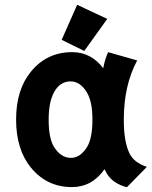

<svg xmlns="http://www.w3.org/2000/svg" viewBox="-20 -762 626 792"><path d="M298.3 -742.2 422.4 -684.1 327.6 -551.8 234.4 -597.7ZM271 -426.3Q227.5 -426.3 203.1 -381.8Q180.7 -341.3 180.7 -268.6Q180.7 -191.4 203.1 -155.3Q231.4 -110.8 272.5 -110.8Q311 -110.8 338.9 -155.3Q361.3 -191.9 361.3 -268.6Q361.3 -341.8 338.9 -379.9Q311.5 -426.3 271 -426.3ZM545.9 -512.7Q490.7 -410.6 490.7 -267.6Q490.7 -178.7 513.2 -131.3Q531.7 -91.3 585.9 -73.7L503.4 10.3Q446.3 -4.4 421.4 -44.9Q416 -53.7 411.1 -64Q359.4 9.8 276.9 9.8Q173.3 9.8 107.4 -70.8Q46.4 -145.5 46.4 -268.6Q46.4 -391.6 107.4 -466.3Q173.3 -546.9 276.9 -546.9Q356 -546.9 405.8 -480.5Q412.1 -515.6 425.8 -546.9Z"/></svg>

Font: Consola Mono
Style: Bold
Weight: 700
Monospace: yes
Designer: Wojciech Kalinowski "wmk69" (wmk69@o2.pl)
Foundry: Wojciech Kalinowski "wmk69" (wmk69@o2.pl)
Version: Version 2.1.0